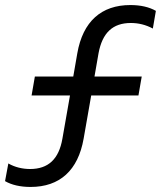

<svg xmlns="http://www.w3.org/2000/svg" viewBox="-58 -730 658 760"><path d="M248 -519 232 -427H80L67 -352H219L189 -181C175 -100 133 -61 61 -61C31 -61 1 -68 -25 -83L-38 -13C-12 2 22 10 63 10C179 10 251 -56 273 -181L303 -352H490L503 -427H316L332 -519C347 -600 388 -639 460 -639C490 -639 519 -632 547 -617L559 -687C533 -702 499 -710 458 -710C343 -710 270 -645 248 -519Z"/></svg>

Font: CommitMono-dimboump
Style: Regular
Weight: 400
Monospace: yes
Designer: Eigil Nikolajsen
Foundry: Eigil Nikolajsen
Version: Version 1.143